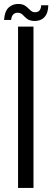

<svg xmlns="http://www.w3.org/2000/svg" viewBox="-38 -932 260 952"><path d="M51.5 0V-800H128V0ZM166 -906H201.5Q201 -866 181.5 -846.2Q162 -826.5 129.5 -828Q108 -829.5 96.2 -838.8Q84.5 -848 75.8 -857.5Q67 -867 54.5 -868.5Q40.5 -870.5 30 -862.5Q19.5 -854.5 17 -833H-18Q-14.5 -879.5 7.8 -897.2Q30 -915 60 -912Q76 -910.5 85.5 -904.2Q95 -898 102.2 -890.8Q109.5 -883.5 116 -878Q122.5 -872.5 132 -871.5Q150 -870.5 158 -880.2Q166 -890 166 -906Z"/></svg>

Font: Big Shoulders Stencil Display Thin Medium
Style: Regular
Weight: 500
Version: Version 2.001